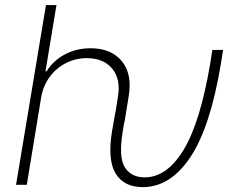

<svg xmlns="http://www.w3.org/2000/svg" viewBox="-20 -748 968 777"><path d="M44.9 0 166 -727.5H208.5L164.1 -459.5H168.5Q194.8 -502 241.5 -527.3Q288.1 -552.7 346.7 -552.7Q429.2 -552.7 472.4 -501.2Q515.6 -449.7 501 -359.9L483.4 -251.5H482.4L476.6 -215.3Q459.5 -111.8 485.1 -71Q510.7 -30.3 565.4 -30.3Q655.8 -30.3 723.4 -142.3Q791 -254.4 831.1 -493.2L839.4 -545.9H882.8L873.5 -487.8Q831.1 -232.9 750.2 -111.8Q669.4 9.3 557.6 9.3Q481.9 9.3 448.2 -45.4Q414.6 -100.1 433.1 -215.3L446.8 -293.5H447.3L457.5 -357.9Q468.8 -427.7 434.3 -470Q399.9 -512.2 332 -512.7Q286.1 -512.7 246.8 -492.7Q207.5 -472.7 181.2 -437Q154.8 -401.4 146.5 -353.5L88.4 0Z"/></svg>

Font: Inter Extra Light
Style: Italic
Weight: 200
Italic angle: -9.39999°
Designer: Rasmus Andersson
Foundry: rsms
Version: Version 4.000;git-3c8e0fc